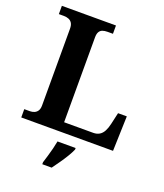

<svg xmlns="http://www.w3.org/2000/svg" viewBox="-166 -823 986 1154"><g transform="rotate(20 327.0 -246.5)"><path d="M28 0V-53H64Q79 -53 92 -58.5Q105 -64 113 -76.5Q121 -89 121 -111V-601Q121 -624 113 -637Q105 -650 91 -655.5Q77 -661 60 -661H28V-714H374V-661H340Q320 -661 307 -656Q294 -651 287 -638.5Q280 -626 280 -604V-61H466Q489 -61 505.5 -71Q522 -81 532.5 -101Q543 -121 549 -148L566 -223H622L615 0ZM243 208Q249 188 257 162Q265 136 271.5 109.5Q278 83 282 61H398V71Q389 92 373 118.5Q357 145 338 172Q319 199 303 221H243Z"/></g></svg>

Font: Noto Serif Khmer
Style: Bold
Weight: 700
Version: Version 2.003